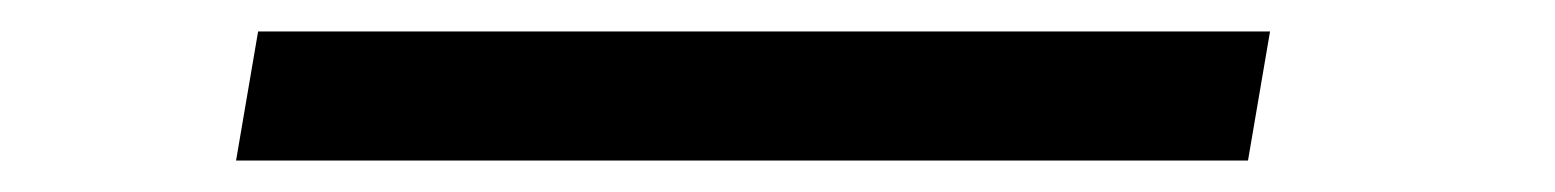

<svg xmlns="http://www.w3.org/2000/svg" viewBox="-20 95 988 122"><path d="M787 115H144L130 197H773Z"/></svg>

Font: Charger Monospace
Style: Regular
Weight: 400
Designer: Jasper
Foundry: Cannot Into Space Fonts
Version: Version 0.980